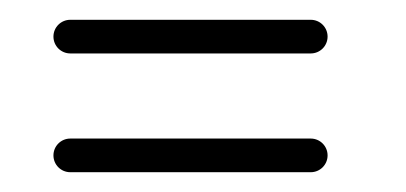

<svg xmlns="http://www.w3.org/2000/svg" viewBox="-20 -283 410 194"><path d="M294 -263H51C41.6 -263 34 -255.4 34 -246C34 -236.6 41.6 -229 51 -229H294C303.4 -229 311 -236.6 311 -246C311 -255.4 303.4 -263 294 -263ZM294 -143H51C41.6 -143 34 -135.4 34 -126C34 -116.6 41.6 -109 51 -109H294C303.4 -109 311 -116.6 311 -126C311 -135.4 303.4 -143 294 -143Z"/></svg>

Font: LetsTrace
Style: basic
Weight: 500
Version: Version 002.000